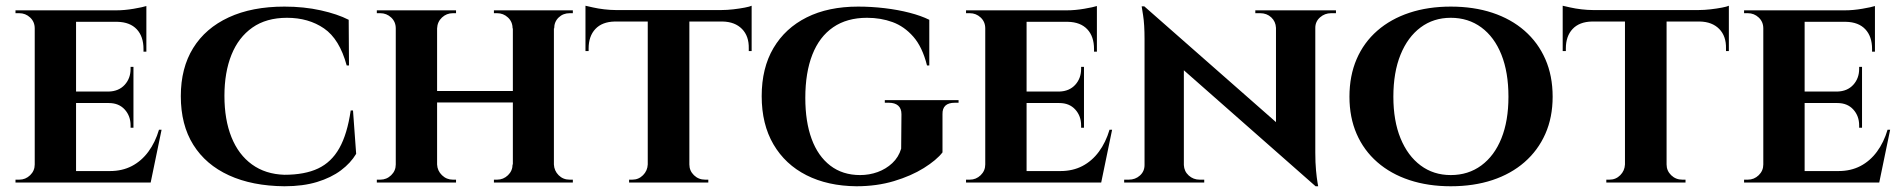

<svg xmlns="http://www.w3.org/2000/svg" viewBox="-20 -636 6627 669"><path d="M245 -600V0H101V-600ZM479 -40 502 0H243V-40ZM445 -317V-277H243V-317ZM490 -600V-560H243V-600ZM543 -184 505 0H332L363 -40Q406 -40 439.5 -57.5Q473 -75 497 -107.5Q521 -140 534 -184ZM445 -279V-191H435V-199Q435 -232 414.5 -254.5Q394 -277 359 -277V-279ZM445 -403V-315H359V-317Q394 -318 414.5 -340.5Q435 -363 435 -396V-403ZM490 -562V-456H480V-465Q480 -509 456.5 -534Q433 -559 389 -560V-562ZM490 -615V-591L385 -600Q414 -600 446 -605.5Q478 -611 490 -615ZM104 -63 108 0H34V-10Q34 -10 40 -10Q46 -10 47 -10Q69 -10 85 -25.5Q101 -41 101 -63ZM104 -537H101Q101 -560 85 -575Q69 -590 47 -590Q46 -590 40 -590Q34 -590 34 -590V-600H108Z M1210 -251 1221 -100Q1202 -68 1168 -42.5Q1134 -17 1085 -2Q1036 13 971 13Q859 12 778 -25Q697 -62 653.5 -131.5Q610 -201 610 -301Q610 -399 653 -468.5Q696 -538 777 -575.5Q858 -613 971 -613Q1039 -613 1097.5 -600Q1156 -587 1195 -567L1196 -408H1188Q1163 -500 1109 -537Q1055 -574 980 -574Q908 -574 859.5 -540Q811 -506 786.5 -445Q762 -384 762 -302Q762 -219 786.5 -158Q811 -97 858 -63Q905 -29 971 -27Q1042 -27 1088.5 -49Q1135 -71 1162.5 -120Q1190 -169 1202 -251Z M1910 -600V0H1767V-600ZM1503 -600V0H1359V-600ZM1775 -319V-279H1494V-319ZM1362 -63V0H1293V-10Q1293 -10 1298.5 -10Q1304 -10 1305 -10Q1327 -10 1343 -25.5Q1359 -41 1359 -63ZM1501 -63H1503Q1504 -41 1520 -25.5Q1536 -10 1558 -10Q1558 -10 1563.5 -10Q1569 -10 1569 -10V0H1501ZM1501 -537V-600H1569V-590Q1569 -590 1563.5 -590Q1558 -590 1558 -590Q1536 -590 1520 -575Q1504 -560 1503 -537ZM1362 -537H1359Q1359 -560 1343 -575Q1327 -590 1305 -590Q1304 -590 1298.5 -590Q1293 -590 1293 -590V-600H1362ZM1769 -63V0H1701V-10Q1701 -10 1706.5 -10Q1712 -10 1712 -10Q1734 -10 1750 -25.5Q1766 -41 1766 -63ZM1907 -63H1910Q1911 -41 1926.5 -25.5Q1942 -10 1965 -10Q1965 -10 1970.5 -10Q1976 -10 1976 -10V0H1907ZM1908 -537V-600H1976V-590Q1976 -590 1970.5 -590Q1965 -590 1965 -590Q1942 -590 1926.5 -575Q1911 -560 1911 -537ZM1769 -537H1766Q1766 -560 1750 -575Q1734 -590 1712 -590Q1712 -590 1706.5 -590Q1701 -590 1701 -590V-600H1769Z M2382 -597V0H2237V-597ZM2599 -601V-561H2020V-601ZM2599 -564V-458H2589V-467Q2590 -510 2565.5 -535Q2541 -560 2498 -561V-564ZM2599 -616V-591L2494 -601Q2513 -601 2535 -603.5Q2557 -606 2575 -609.5Q2593 -613 2599 -616ZM2239 -63V0H2172V-10Q2172 -10 2177.5 -10Q2183 -10 2183 -10Q2205 -10 2220.5 -25.5Q2236 -41 2237 -63ZM2379 -63H2382Q2382 -41 2398 -25.5Q2414 -10 2437 -10Q2437 -10 2442.5 -10Q2448 -10 2448 -10V0H2379ZM2122 -564V-561Q2078 -560 2054.5 -535Q2031 -510 2031 -467V-458H2020V-564ZM2020 -616Q2029 -614 2046.5 -610Q2064 -606 2085.5 -603.5Q2107 -601 2125 -601L2020 -591Z M2970 -613Q3016 -613 3062.5 -607.5Q3109 -602 3149.5 -591.5Q3190 -581 3218 -567V-408H3210Q3194 -472 3162.5 -508Q3131 -544 3090 -559Q3049 -574 3001 -574Q2931 -574 2883 -541Q2835 -508 2810.5 -445.5Q2786 -383 2786 -295Q2786 -212 2808 -152Q2830 -92 2873 -59Q2916 -26 2977 -26Q3009 -26 3038 -36.5Q3067 -47 3089 -67.5Q3111 -88 3120 -118L3121 -238Q3121 -258 3109.5 -268Q3098 -278 3077 -278H3063V-287H3320V-278H3307Q3263 -278 3264 -238V-105Q3243 -78 3199 -50.5Q3155 -23 3095 -5Q3035 13 2964 13Q2864 12 2790 -25.5Q2716 -63 2675 -133Q2634 -203 2634 -301Q2634 -399 2675 -468.5Q2716 -538 2791 -575.5Q2866 -613 2970 -613Z M3557 -600V0H3413V-600ZM3791 -40 3814 0H3555V-40ZM3757 -317V-277H3555V-317ZM3802 -600V-560H3555V-600ZM3855 -184 3817 0H3644L3675 -40Q3718 -40 3751.5 -57.5Q3785 -75 3809 -107.5Q3833 -140 3846 -184ZM3757 -279V-191H3747V-199Q3747 -232 3726.5 -254.5Q3706 -277 3671 -277V-279ZM3757 -403V-315H3671V-317Q3706 -318 3726.5 -340.5Q3747 -363 3747 -396V-403ZM3802 -562V-456H3792V-465Q3792 -509 3768.5 -534Q3745 -559 3701 -560V-562ZM3802 -615V-591L3697 -600Q3726 -600 3758 -605.5Q3790 -611 3802 -615ZM3416 -63 3420 0H3346V-10Q3346 -10 3352 -10Q3358 -10 3359 -10Q3381 -10 3397 -25.5Q3413 -41 3413 -63ZM3416 -537H3413Q3413 -560 3397 -575Q3381 -590 3359 -590Q3358 -590 3352 -590Q3346 -590 3346 -590V-600H3420Z M3967 -614 4554 -98 4564 13 3978 -503ZM3971 -61V0H3897V-10Q3897 -10 3905 -10Q3913 -10 3913 -10Q3936 -10 3952 -24.5Q3968 -39 3968 -61ZM4105 -61Q4106 -39 4122 -24.5Q4138 -10 4160 -10Q4160 -10 4168 -10Q4176 -10 4176 -10V0H4103V-61ZM3967 -614 4105 -464V0H3968V-500Q3968 -551 3963 -582.5Q3958 -614 3958 -614ZM4563 -600V-104Q4563 -69 4565.5 -42.5Q4568 -16 4570.5 -1.5Q4573 13 4573 13H4564L4426 -146V-600ZM4560 -539V-600H4635V-590Q4635 -590 4626.5 -590Q4618 -590 4618 -590Q4596 -590 4579.5 -575.5Q4563 -561 4563 -539ZM4426 -539Q4425 -561 4409.5 -575.5Q4394 -590 4371 -590Q4371 -590 4362.5 -590Q4354 -590 4354 -590V-600H4428V-539Z M5035 -613Q5115 -613 5180 -591.5Q5245 -570 5292 -529Q5339 -488 5364.5 -430Q5390 -372 5390 -299Q5390 -227 5364.5 -169.5Q5339 -112 5292 -71Q5245 -30 5180 -8.5Q5115 13 5035 13Q4956 13 4891 -8.5Q4826 -30 4779 -71Q4732 -112 4707 -169.5Q4682 -227 4682 -299Q4682 -372 4707 -430Q4732 -488 4779 -529Q4826 -570 4891 -591.5Q4956 -613 5035 -613ZM5035 -26Q5096 -26 5141.5 -59.5Q5187 -93 5211.5 -154Q5236 -215 5236 -299Q5236 -384 5211.5 -445.5Q5187 -507 5141.5 -540.5Q5096 -574 5035 -574Q4975 -574 4930 -540.5Q4885 -507 4860 -445.5Q4835 -384 4835 -299Q4835 -215 4860 -154Q4885 -93 4930 -59.5Q4975 -26 5035 -26Z M5787 -597V0H5642V-597ZM6004 -601V-561H5425V-601ZM6004 -564V-458H5994V-467Q5995 -510 5970.5 -535Q5946 -560 5903 -561V-564ZM6004 -616V-591L5899 -601Q5918 -601 5940 -603.5Q5962 -606 5980 -609.5Q5998 -613 6004 -616ZM5644 -63V0H5577V-10Q5577 -10 5582.5 -10Q5588 -10 5588 -10Q5610 -10 5625.5 -25.5Q5641 -41 5642 -63ZM5784 -63H5787Q5787 -41 5803 -25.5Q5819 -10 5842 -10Q5842 -10 5847.5 -10Q5853 -10 5853 -10V0H5784ZM5527 -564V-561Q5483 -560 5459.5 -535Q5436 -510 5436 -467V-458H5425V-564ZM5425 -616Q5434 -614 5451.5 -610Q5469 -606 5490.5 -603.5Q5512 -601 5530 -601L5425 -591Z M6268 -600V0H6124V-600ZM6502 -40 6525 0H6266V-40ZM6468 -317V-277H6266V-317ZM6513 -600V-560H6266V-600ZM6566 -184 6528 0H6355L6386 -40Q6429 -40 6462.5 -57.5Q6496 -75 6520 -107.5Q6544 -140 6557 -184ZM6468 -279V-191H6458V-199Q6458 -232 6437.5 -254.5Q6417 -277 6382 -277V-279ZM6468 -403V-315H6382V-317Q6417 -318 6437.5 -340.5Q6458 -363 6458 -396V-403ZM6513 -562V-456H6503V-465Q6503 -509 6479.5 -534Q6456 -559 6412 -560V-562ZM6513 -615V-591L6408 -600Q6437 -600 6469 -605.5Q6501 -611 6513 -615ZM6127 -63 6131 0H6057V-10Q6057 -10 6063 -10Q6069 -10 6070 -10Q6092 -10 6108 -25.5Q6124 -41 6124 -63ZM6127 -537H6124Q6124 -560 6108 -575Q6092 -590 6070 -590Q6069 -590 6063 -590Q6057 -590 6057 -590V-600H6131Z"/></svg>

Font: Cinzel
Style: Bold
Weight: 700
Designer: Natanael Gama
Version: Version 2.000